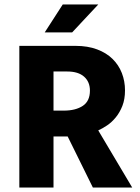

<svg xmlns="http://www.w3.org/2000/svg" viewBox="-20 -834 623 854"><path d="M66 -630H316Q370 -630 411.5 -614.5Q453 -599 480.5 -572Q508 -545 522 -509Q536 -473 536 -432Q536 -393 524.5 -363.5Q513 -334 495 -312Q477 -290 456 -276Q435 -262 417 -254L568 0H393L281 -227H218V0H66ZM218 -342H264Q316 -342 348 -363Q380 -384 380 -431Q380 -470 354 -493Q328 -516 279 -516H218ZM301 -690H179L259 -814H417Z"/></svg>

Font: Mukta Vaani ExtraBold
Style: Regular
Weight: 800
Designer: Noopur Datye, Girish Dalvi, Yashodeep Gholap, Pallavi Karambelkar
Foundry: Ek Type
Version: Version 2.538;PS 1.000;hotconv 16.6.51;makeotf.lib2.5.65220;